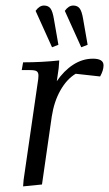

<svg xmlns="http://www.w3.org/2000/svg" viewBox="-20 -663 392 690"><path d="M58.1 -411.1 63 -439Q129.9 -439 192.9 -445.8L190.9 -418L184.1 -371.1Q209.5 -408.7 242.9 -430.4Q276.4 -452.1 314 -452.1Q352.1 -452.1 352.1 -428.2Q352.1 -410.2 339.8 -388.2L252 -397.9Q220.2 -378.9 197.3 -338.6Q174.3 -298.3 166 -244.1L130.9 0L63 6.8L64.9 -17.1L115.2 -363.8Q118.2 -380.9 118.2 -391.1Q118.2 -402.8 111.8 -407Q105.5 -411.1 87.9 -411.1ZM107.9 -624Q121.6 -643.1 138.2 -643.1Q153.8 -643.1 161.6 -632.3Q169.4 -621.6 173.8 -594.2L189.9 -502L167 -493.2ZM212.9 -624Q226.6 -643.1 243.2 -643.1Q258.8 -643.1 266.6 -632.3Q274.4 -621.6 278.8 -594.2L294.9 -502L272 -493.2Z"/></svg>

Font: Dihjauti
Style: Italic
Weight: 400
Italic angle: -9°
Designer: T. Christopher White
Version: Version 3.0.0